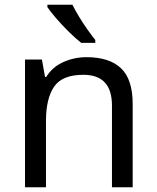

<svg xmlns="http://www.w3.org/2000/svg" viewBox="-20 -786 658 806"><path d="M343 -546Q439 -546 488 -499.5Q537 -453 537 -349V0H450V-343Q450 -472 330 -472Q241 -472 207 -422Q173 -372 173 -278V0H85V-536H156L169 -463H174Q200 -505 246 -525.5Q292 -546 343 -546ZM284 -766Q295 -744 311.5 -716.5Q328 -689 346.5 -663Q365 -637 380 -618V-606H321Q298 -624 269 -652.5Q240 -681 215.5 -709.5Q191 -738 179 -756V-766Z"/></svg>

Font: RS Noto Sans
Style: Regular
Weight: 400
Designer: Monotype Design Team
Foundry: Monotype Imaging Inc.
Version: Version 3.10